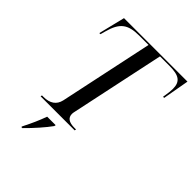

<svg xmlns="http://www.w3.org/2000/svg" viewBox="-259 -846 1200 1200"><g transform="rotate(45 341.0 -246.5)"><path d="M98 0H399L401 -10H388C338 -10 314 -27 314 -61C314 -67 315 -74 317 -82L449 -704H533C617 -704 650 -682 650 -617C650 -601 648 -581 641 -539H651L682 -714H121L78 -539H88L97 -572C124 -672 165 -704 266 -704H348L216 -82C205 -34 170 -10 113 -10H100ZM150 213 148 221H158C208 172 260 113 290 71L292 61H217C198 113 179 156 150 213Z"/></g></svg>

Font: Noto Serif Display
Style: Italic
Weight: 400
Italic angle: -12°
Designer: Monotype Design Team
Foundry: Monotype Imaging Inc.
Version: Version 2.009